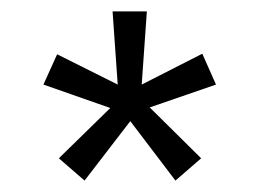

<svg xmlns="http://www.w3.org/2000/svg" viewBox="-20 -704 452 336"><path d="M287 -388 208 -492 128 -388 83 -427 173 -515 56 -556 80 -609 186 -556 177 -684H237L228 -556L334 -610L358 -556L242 -516L332 -427Z"/></svg>

Font: Betina Sans
Style: Regular
Weight: 400
Designer: Jonathan Pinhorn (font) & Cristiano Sobral (main changes)
Version: Version 2.001;April 28, 2021;FontCreator 13.0.0.2655 32-bit;